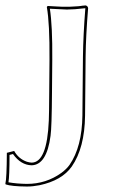

<svg xmlns="http://www.w3.org/2000/svg" viewBox="-55 -454 425 706"><path d="M127 -234.9Q127.9 -368.2 117.2 -428.2L120.1 -432.1Q127 -432.1 144 -430.7Q174.8 -428.7 190.9 -429.2Q195.8 -429.2 200.4 -429.2Q205.1 -429.2 209.5 -429.7Q213.9 -430.2 218 -430.2Q222.2 -430.2 227.1 -430.7Q231.9 -431.2 234.4 -431.2Q236.8 -431.2 241.9 -432.1Q247.1 -433.1 248.5 -433.1Q250 -433.1 254.9 -433.6L259.8 -434.1Q268.1 -432.1 269 -423.8Q260.7 -321.8 259.8 -246.1L257.8 -28.8Q256.3 89.8 209 158.2Q172.9 209.5 90.3 227.1Q65.9 231.9 43.9 231.9Q-12.7 231.4 -34.2 224.1L-35.2 221.2Q-30.3 202.1 -29.8 107.9L-2.9 101.1Q13.2 129.9 43.5 140.6Q53.2 143.6 61 144Q118.2 144 124.5 -11.2Q125.5 -30.3 126 -116.2ZM137.2 -234.9 136.2 -115.7Q135.3 14.6 130.9 45.4Q116.7 152.8 61 153.8Q21.5 152.8 -7.3 112.3L-20 115.7Q-20 192.4 -23.9 216.3Q6.8 221.7 43.9 222.2Q114.7 222.2 170.9 181.6Q189.9 167.5 200.7 152.3Q246.6 85.9 248 -29.3L250 -246.1Q251 -324.2 258.8 -423.8Q216.8 -418.9 190.9 -418.9Q180.7 -418.9 128.4 -421.9Q138.2 -358.4 137.2 -234.9Z"/></svg>

Font: Linux Biolinum Outline O
Style: Bold
Weight: 700
Designer: Philipp H. Poll
Foundry: Philipp H. Poll
Version: Version 0.9.2